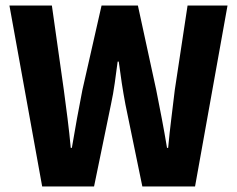

<svg xmlns="http://www.w3.org/2000/svg" viewBox="-20 -672 853 692"><path d="M132 0 14 -652H167L210 -348Q217 -296 223.5 -244.5Q230 -193 235 -139H239Q248 -193 257.5 -245Q267 -297 277 -348L346 -652H477L543 -348Q553 -298 563 -245.5Q573 -193 582 -139H586Q591 -193 597.5 -245Q604 -297 610 -348L656 -652H800L683 0H493L432 -296Q425 -333 419 -372Q413 -411 408 -450H404Q399 -411 393.5 -372Q388 -333 380 -296L319 0Z"/></svg>

Font: Source Sans 3 ExtraLight
Style: Bold
Weight: 700
Version: Version 3.052;hotconv 1.1.0;makeotfexe 2.6.0